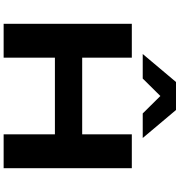

<svg xmlns="http://www.w3.org/2000/svg" viewBox="14 -1002 988 1056"><g transform="rotate(90 508.0 -474.0)"><path d="M111 0V-705H297V-432H719V-705H905V0H719V-282H297V0ZM277 -765 431 -948H585L739 -765H604L508 -862L412 -765Z"/></g></svg>

Font: Nunito Sans 7pt Expanded ExtraBold
Style: Regular
Weight: 800
Width: 7
Designer: Vernon Adams
Foundry: Vernon Adams
Version: Version 3.101;gftools[0.9.27]